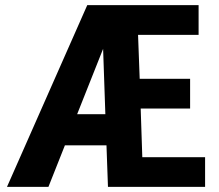

<svg xmlns="http://www.w3.org/2000/svg" viewBox="-20 -731 857 751"><path d="M782.2 0H402.3L396.5 -162.6H233.9L169.4 0H7.3L321.3 -710.9H756.8V-594.7H520L526.4 -422.9H723.6V-306.6H530.3L536.6 -116.2H782.2ZM281.7 -284.2H392.1L383.3 -540Z"/></svg>

Font: Roboto Condensed
Style: Bold
Weight: 700
Designer: Google
Version: Version 2.134; 2016